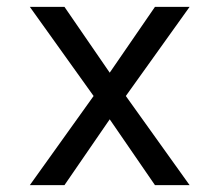

<svg xmlns="http://www.w3.org/2000/svg" viewBox="-20 -540 640 560"><path d="M67 0 253 -260 67 -520H168L300 -328L432 -520H533L347 -260L533 0H432L300 -192L168 0Z"/></svg>

Font: Iosevka Meiseki Sans
Style: Regular
Weight: 400
Monospace: yes
Designer: Belleve Invis
Foundry: Belleve Invis
Version: Version 11.2.6; ttfautohint (v1.8.4)